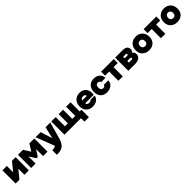

<svg xmlns="http://www.w3.org/2000/svg" viewBox="691 -2859 5432 5432"><g transform="rotate(-45 3406.5 -143.5)"><path d="M47 0V-527H224V-276Q230 -283 235.5 -290Q241 -297 247 -304L429 -527H575V0H398V-241Q391 -232 383.5 -223Q376 -214 368 -205L201 0Z M669 0V-527H871L998 -323L1124 -527H1323V0H1146V-280L1023 -88H971L846 -282V0Z M1447 251V67Q1485 67 1511 64Q1537 61 1554.5 52.5Q1572 44 1586 26L1372 -527H1576L1689 -170L1772 -527H1962L1828 -48Q1816 -3 1800 37Q1784 77 1764 110.5Q1744 144 1717 170.5Q1690 197 1655 215Q1627 230 1598.5 237.5Q1570 245 1534 248Q1498 251 1447 251Z M2663 139V0H2001V-527H2178V-159H2297V-527H2474V-159H2594V-527H2771V-159H2840V139Z M3138 8Q3057 8 2996.5 -24.5Q2936 -57 2902.5 -117Q2869 -177 2869 -260Q2869 -343 2903 -405.5Q2937 -468 2998 -503Q3059 -538 3140 -538Q3198 -538 3244 -520Q3290 -502 3323 -468Q3356 -434 3373.5 -386Q3391 -338 3391 -278Q3391 -261 3389.5 -245.5Q3388 -230 3384 -213H3044Q3046 -194 3056.5 -177Q3067 -160 3086 -150Q3105 -140 3134 -140Q3158 -140 3175.5 -145.5Q3193 -151 3204 -160Q3215 -169 3218 -178H3391Q3377 -113 3339.5 -71.5Q3302 -30 3249.5 -11Q3197 8 3138 8ZM3047 -328H3225Q3225 -343 3216.5 -359.5Q3208 -376 3188.5 -387Q3169 -398 3137 -398Q3106 -398 3086 -387Q3066 -376 3056.5 -359.5Q3047 -343 3047 -328Z M3708 8Q3628 8 3569 -24Q3510 -56 3477.5 -116.5Q3445 -177 3445 -262Q3445 -350 3478.5 -411.5Q3512 -473 3572 -505.5Q3632 -538 3711 -538Q3782 -538 3837 -512Q3892 -486 3924 -437Q3956 -388 3958 -317H3788Q3782 -346 3761.5 -361Q3741 -376 3711 -376Q3674 -376 3654.5 -357.5Q3635 -339 3627.5 -312.5Q3620 -286 3620 -263Q3620 -236 3629 -210.5Q3638 -185 3658 -169Q3678 -153 3711 -153Q3743 -153 3763 -168.5Q3783 -184 3788 -211H3964Q3962 -139 3927 -90.5Q3892 -42 3835 -17Q3778 8 3708 8Z M4159 0V-369H3994V-527H4502V-369H4335V0Z M4557 0V-527H4849Q4882 -527 4915.5 -522Q4949 -517 4977 -502Q5005 -487 5022.5 -459Q5040 -431 5040 -384Q5040 -362 5033 -342.5Q5026 -323 5015 -308.5Q5004 -294 4992 -286Q5024 -270 5040 -242Q5056 -214 5056 -167Q5056 -118 5035 -86Q5014 -54 4981 -35Q4948 -16 4912 -8Q4876 0 4846 0ZM4734 -153H4839Q4854 -153 4864 -157.5Q4874 -162 4879 -169.5Q4884 -177 4884 -187Q4884 -193 4882 -198.5Q4880 -204 4875 -208.5Q4870 -213 4862 -215.5Q4854 -218 4842 -218H4734ZM4734 -324H4832Q4844 -324 4852 -326.5Q4860 -329 4864.5 -334Q4869 -339 4871 -344.5Q4873 -350 4873 -356Q4873 -366 4868.5 -372Q4864 -378 4854.5 -381Q4845 -384 4830 -384H4734Z M5391 8Q5313 8 5250.5 -23Q5188 -54 5151 -114.5Q5114 -175 5114 -262Q5114 -351 5151.5 -412.5Q5189 -474 5251 -506Q5313 -538 5388 -538Q5465 -538 5526.5 -505Q5588 -472 5624.5 -410Q5661 -348 5661 -259Q5661 -173 5626 -113Q5591 -53 5530 -22.5Q5469 8 5391 8ZM5388 -156Q5427 -156 5448.5 -172Q5470 -188 5479 -212Q5488 -236 5488 -260Q5488 -284 5479 -310.5Q5470 -337 5448.5 -355Q5427 -373 5388 -373Q5350 -373 5327.5 -355Q5305 -337 5296 -311Q5287 -285 5287 -260Q5287 -235 5296 -211Q5305 -187 5327.5 -171.5Q5350 -156 5388 -156Z M5861 0V-369H5696V-527H6204V-369H6037V0Z M6516 8Q6438 8 6375.5 -23Q6313 -54 6276 -114.5Q6239 -175 6239 -262Q6239 -351 6276.5 -412.5Q6314 -474 6376 -506Q6438 -538 6513 -538Q6590 -538 6651.5 -505Q6713 -472 6749.5 -410Q6786 -348 6786 -259Q6786 -173 6751 -113Q6716 -53 6655 -22.5Q6594 8 6516 8ZM6513 -156Q6552 -156 6573.5 -172Q6595 -188 6604 -212Q6613 -236 6613 -260Q6613 -284 6604 -310.5Q6595 -337 6573.5 -355Q6552 -373 6513 -373Q6475 -373 6452.5 -355Q6430 -337 6421 -311Q6412 -285 6412 -260Q6412 -235 6421 -211Q6430 -187 6452.5 -171.5Q6475 -156 6513 -156Z"/></g></svg>

Font: Onest Black
Style: Regular
Weight: 900
Designer: Dmitri Voloshin, Andrey Kudryavtsev
Foundry: Dmitri Voloshin, Andrey Kudryavtsev
Version: Version 1.000;gftools[0.9.33]